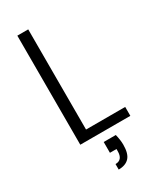

<svg xmlns="http://www.w3.org/2000/svg" viewBox="-230 -770 882 1066"><g transform="rotate(-30 210.5 -236.5)"><path d="M277.8 51.8Q287.1 89.8 287.1 119.1Q287.1 176.3 263.9 201.2Q240.7 226.1 195.8 226.1V190.9Q242.2 190.9 242.2 134.8V121.1H200.2V51.8ZM80.1 0V-699.2H149.9V-57.1H400.9V0Z"/></g></svg>

Font: PoppinsZ Light
Style: Regular
Weight: 300
Designer: Ninad Kale (Devanagari), Jonny Pinhorn (Latin)
Foundry: Indian Type Foundry
Version: Version 3.002;FEAKit 1.0